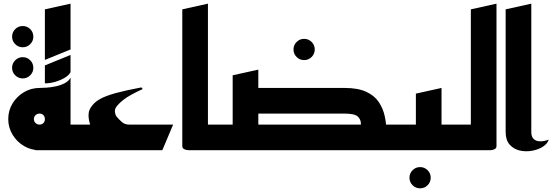

<svg xmlns="http://www.w3.org/2000/svg" viewBox="-20 -820 3015 1048"><path d="M104 -562Q80 -562 63 -579Q46 -596 46 -620Q46 -644 63 -661Q80 -678 104 -678Q128 -678 145 -661Q162 -644 162 -620Q162 -596 145 -579Q128 -562 104 -562ZM104 -392Q80 -392 63 -409Q46 -426 46 -450Q46 -474 63 -491Q80 -508 104 -508Q128 -508 145 -491Q162 -474 162 -450Q162 -426 145 -409Q128 -392 104 -392Z M173 0 238 -140H435V0ZM321 0V-200H365V0ZM225 -365V-463L365 -520V-426Q357 -410 334 -396Q311 -382 282 -373.5Q253 -365 225 -365ZM225 -493V-769L365 -800V-550ZM365 -170 196 -340Q209 -340 233 -341.5Q257 -343 283.5 -348.5Q310 -354 332.5 -365.5Q355 -377 365 -396ZM196 0Q150 0 111 -23Q72 -46 48.5 -85Q25 -124 25 -170Q25 -217 48.5 -255.5Q72 -294 111 -317Q150 -340 197 -340Q243 -340 281 -317Q319 -294 342 -255.5Q365 -217 365 -170Q365 -123 342 -84.5Q319 -46 281 -23Q243 0 196 0ZM196 -140Q209 -140 217 -148.5Q225 -157 225 -170Q225 -183 217 -191.5Q209 -200 196 -200Q183 -200 174 -191.5Q165 -183 165 -170Q165 -157 174 -148.5Q183 -140 196 -140Z M375 0V-140H472Q468 -153 465 -169Q462 -185 464 -202Q466 -219 476 -234Q493 -261 525 -279Q557 -297 612 -312Q667 -327 752 -343L759 -334Q687 -301 655.5 -276.5Q624 -252 612 -232Q606 -222 607.5 -208Q609 -194 616 -184Q631 -166 646.5 -153Q662 -140 685 -140H925L866 0Z M1015 0Q1015 0 1005 -0.5Q995 -1 985 -6Q975 -11 975 -23V-769L1115 -800V-140H1195V0Z M1640 -492Q1616 -492 1599 -509Q1582 -526 1582 -550Q1582 -574 1599 -591Q1616 -608 1640 -608Q1664 -608 1681 -591Q1698 -574 1698 -550Q1698 -526 1681 -509Q1664 -492 1640 -492Z M2015 0V-140H2210V0ZM1250 -50V-409L1390 -440V-50ZM1155 0V-140H1430V0ZM1335 0V-140H1950Q1951 -167 1933.5 -183.5Q1916 -200 1860 -200H1335V-340H1860Q1934 -340 1979 -319Q2024 -298 2047.5 -263Q2071 -228 2080 -186Q2089 -144 2089.5 -101.5Q2090 -59 2090 -23Q2090 -11 2080 -6Q2070 -1 2060 -0.5Q2050 0 2050 0Z M2273 208Q2249 208 2232 191Q2215 174 2215 150Q2215 126 2232 109Q2249 92 2273 92Q2297 92 2314 109Q2331 126 2331 150Q2331 174 2314 191Q2297 208 2273 208Z M2290 0V-140H2510V0ZM2170 0V-140H2250V-309L2390 -340V-23Q2390 -11 2380 -6Q2370 -1 2360 -0.5Q2350 0 2350 0Z M2470 0V-140H2550V-769L2690 -800V-23Q2690 -11 2680 -6Q2670 -1 2660 -0.5Q2650 0 2650 0Z M2975 -58Q2969 -36 2943.5 -19.5Q2918 -3 2883.5 3Q2849 9 2816.5 1.5Q2784 -6 2762 -30.5Q2740 -55 2740 -100V-769L2880 -800V-100Q2880 -75 2891 -63.5Q2902 -52 2918 -49.5Q2934 -47 2950 -50.5Q2966 -54 2975 -58Z"/></svg>

Font: Reem Kufi Fun
Style: Bold
Weight: 700
Designer: Khaled Hosny
Version: Version 1.005